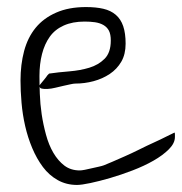

<svg xmlns="http://www.w3.org/2000/svg" viewBox="-20 -522 516 544"><path d="M38.1 -293.9Q38.1 -338.9 48.3 -377.4Q58.6 -416 81.1 -443.4Q103.5 -470.7 139.2 -486.3Q174.8 -502 223.6 -502Q252 -502 272.9 -497.1Q293.9 -492.2 308.1 -480Q322.3 -467.8 329.1 -447.8Q335.9 -427.7 335.9 -398.4Q335.9 -368.2 323.7 -347.2Q311.5 -326.2 291 -312.5Q270.5 -298.8 245.1 -292Q219.7 -285.2 193.4 -285.2Q188.5 -285.2 179.7 -283.2Q170.9 -281.2 159.7 -278.8Q148.4 -276.4 136.7 -273.4Q125 -270.5 114.7 -270Q104.5 -269.5 98.1 -271Q91.8 -272.5 91.8 -279.3Q91.8 -280.3 96.2 -285.6Q100.6 -291 105.5 -296.9Q110.4 -302.7 114.3 -308.6L119.1 -313.5Q145.5 -317.4 176.3 -319.8Q207 -322.3 232.9 -330.1Q258.8 -337.9 276.4 -355.5Q293.9 -373 293.9 -407.2Q293.9 -424.8 288.6 -435.1Q283.2 -445.3 272.9 -451.2Q262.7 -457 249 -459Q235.4 -460.9 219.7 -460.9Q185.5 -460.9 160.6 -449.7Q135.7 -438.5 121.1 -418Q106.4 -397.5 99.1 -369.1Q91.8 -340.8 91.8 -306.6Q91.8 -285.2 92.8 -256.3Q93.8 -227.5 98.1 -198.2Q102.5 -168.9 110.4 -140.1Q118.2 -111.3 131.3 -88.9Q144.5 -66.4 162.6 -52.7Q180.7 -39.1 206.1 -39.1Q210.9 -39.1 220.7 -41Q230.5 -43 240.7 -45.4Q251 -47.9 260.3 -49.8Q269.5 -51.8 274.4 -53.7Q282.2 -56.6 297.9 -63.5Q313.5 -70.3 333.5 -79.1Q353.5 -87.9 375 -98.6Q396.5 -109.4 416 -118.2Q435.5 -127 451.7 -135.3Q467.8 -143.6 474.6 -146.5Q475.6 -145.5 475.6 -140.6Q475.6 -135.7 475.6 -133.8Q475.6 -116.2 458.5 -99.1Q441.4 -82 415 -66.9Q388.7 -51.8 355.5 -39.1Q322.3 -26.4 292 -17.6Q261.7 -8.8 236.3 -3.4Q210.9 2 198.2 2Q168 2 143.6 -11.7Q119.1 -25.4 101.6 -48.8Q84 -72.3 71.3 -102.5Q58.6 -132.8 51.3 -165Q43.9 -197.3 41 -231Q38.1 -264.6 38.1 -293.9Z"/></svg>

Font: The Girl Next Door
Style: Regular
Weight: 400
Designer: Kimberly Geswein
Foundry: Kimberly Geswein
Version: Version 1.002 2010